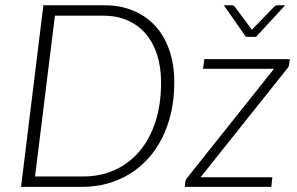

<svg xmlns="http://www.w3.org/2000/svg" viewBox="-20 -728 1159 748"><path d="M62 0ZM659 -407.5Q659 -345 646.8 -290.5Q634.5 -236 611.8 -190.8Q589 -145.5 556.8 -110Q524.5 -74.5 484.5 -50Q444.5 -25.5 398 -12.8Q351.5 0 300 0H62L149 -707.5H387Q449.5 -707.5 500 -686.2Q550.5 -665 585.8 -626Q621 -587 640 -531.5Q659 -476 659 -407.5ZM607.5 -406.5Q607.5 -467 591.8 -515.5Q576 -564 546.8 -597.5Q517.5 -631 475.8 -649Q434 -667 382 -667H194L116.5 -40.5H304.5Q370.5 -40.5 426 -65.2Q481.5 -90 522 -137Q562.5 -184 585 -252Q607.5 -320 607.5 -406.5ZM1106.5 -477.5Q1106 -468 1097 -458.5L761.5 -37.5H1041L1037 0H700L702 -19Q702 -23 704.5 -28Q707 -33 711 -37.5L1047.5 -460H771L776 -497.5H1109ZM852 -707.5H882.5Q891 -707.5 894.5 -702L957 -618L961 -611.5L967 -618L1048.5 -702Q1054 -707.5 1061 -707.5H1091L977.5 -584.5H938Z"/></svg>

Font: Lato Light
Style: Italic
Weight: 300
Italic angle: -7°
Designer: Lukasz Dziedzic
Foundry: tyPoland Lukasz Dziedzic
Version: Version 2.007; 2014-02-27